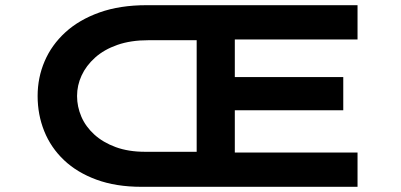

<svg xmlns="http://www.w3.org/2000/svg" viewBox="-20 -720 1547 740"><path d="M525 0Q427 0 352 -27.5Q277 -55 226.5 -103Q176 -151 150.5 -214.5Q125 -278 125 -350Q125 -421 152 -484Q179 -547 232 -595.5Q285 -644 363.5 -672Q442 -700 545 -700H1358V-568H885V-423H1303V-295H885V-132H1358V0ZM277 -350Q277 -309 293.5 -270.5Q310 -232 343.5 -201.5Q377 -171 426 -153Q475 -135 539 -135H738V-565H552Q484 -565 432.5 -547Q381 -529 346.5 -498Q312 -467 294.5 -429Q277 -391 277 -350Z"/></svg>

Font: Lexend Zetta SemiBold
Style: Regular
Weight: 600
Designer: Bonnie Shaver-Troup, Thomas Jockin
Foundry: Lexend
Version: Version 1.007